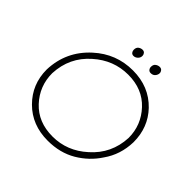

<svg xmlns="http://www.w3.org/2000/svg" viewBox="-207 -1038 1237 1237"><g transform="rotate(45 411.0 -419.5)"><path d="M399.5 -773Q386.5 -773 379.5 -782Q372.5 -791 372.5 -803Q372.5 -824 385.5 -833.5Q398.5 -843 413.5 -843Q426.5 -843 433.5 -834Q440.5 -825 440.5 -814Q440.5 -797 427.8 -785Q415 -773 399.5 -773ZM556 -773Q543 -773 535.8 -782Q528.5 -791 528.5 -803Q528.5 -824 541.8 -833.5Q555 -843 570 -843Q583 -843 590.5 -834Q598 -825 598 -814Q598 -799.5 587.2 -786.2Q576.5 -773 556 -773ZM394.5 4Q251.5 4 158.8 -88.8Q66 -181.5 66 -316.5Q72 -487.5 198.5 -602Q311.5 -705 463.5 -705Q611 -705 706 -606Q793 -514.5 793 -380.5Q790 -264.5 727 -176Q675 -96 590.8 -46Q506.5 4 394.5 4ZM397.5 -37Q530.5 -37 633 -130Q744 -227.5 751 -377.5Q751 -493.5 671.5 -578.8Q592 -664 461.5 -664Q328.5 -664 225.5 -572Q115 -475.5 108 -324.5Q108 -207.5 187.2 -122.2Q266.5 -37 397.5 -37Z"/></g></svg>

Font: Argentum Sans ExtraLight
Style: Italic
Weight: 200
Italic angle: -11°
Designer: Julieta Ulanovsky (font), Cristiano Sobral (main changes and remaster)
Foundry: Julieta Ulanovsky (font), Cristiano Sobral (main changes and remaster)
Version: Version 2.007;June 15, 2022;FontCreator 14.0.0.2814 64-bit; 